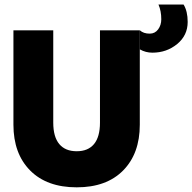

<svg xmlns="http://www.w3.org/2000/svg" viewBox="-20 -790 824 822"><path d="M632.5 -564.5Q603.5 -564.5 579 -578.5V-660Q594.5 -646 621 -646Q643.5 -646 657 -664.2Q670.5 -682.5 670.5 -707.5Q670.5 -743 658.5 -770.5H766Q783.5 -742 783.5 -696Q783.5 -638.5 738.5 -601.5Q693.5 -564.5 632.5 -564.5ZM408 -660H578.5V-256Q578.5 -132.5 507.2 -60.2Q436 12 308.5 12Q180.5 12 109 -60.2Q37.5 -132.5 37.5 -256V-660H208V-265Q208 -204 233.8 -173.2Q259.5 -142.5 308.5 -142.5Q357 -142.5 382.5 -173.2Q408 -204 408 -265Z"/></svg>

Font: League Spartan ExtraBold
Style: Regular
Weight: 800
Foundry: The League of Moveable Type
Version: Version 2.002